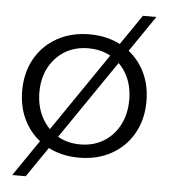

<svg xmlns="http://www.w3.org/2000/svg" viewBox="-52 -674 722 822"><g transform="rotate(5 309.0 -263.0)"><path d="M309 -528Q387 -528 447.5 -494.5Q508 -461 542 -401Q576 -341 576 -263Q576 -185 542 -125Q508 -65 447.5 -31.5Q387 2 309 2Q231 2 170.5 -31.5Q110 -65 76 -125Q42 -185 42 -263Q42 -341 76 -401Q110 -461 170.5 -494.5Q231 -528 309 -528ZM309 -468Q252 -468 209 -442Q166 -416 141 -370Q116 -324 116 -263Q116 -202 141 -155Q166 -108 209 -81.5Q252 -55 309 -55Q366 -55 409.5 -81.5Q453 -108 477.5 -155Q502 -202 502 -263Q502 -324 477.5 -370Q453 -416 409.5 -442Q366 -468 309 -468ZM529 -627H587L89 101H31Z"/></g></svg>

Font: Alexandria Light
Style: Regular
Weight: 300
Designer: Mohamed Gaber
Foundry: Kief Type Foundry
Version: Version 5.100